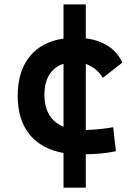

<svg xmlns="http://www.w3.org/2000/svg" viewBox="-20 -701 626 884"><path d="M272.5 163.1V3.4Q170.9 -14.6 116.2 -81.8Q61.5 -148.9 61.5 -259.8Q61.5 -371.6 116 -439.9Q170.4 -508.3 272.5 -523.4V-680.7H375V-524.4Q436 -516.6 479.5 -487.8Q522.9 -459 543 -412.6L453.6 -342.8Q424.3 -389.6 375 -406.7V-102.5Q407.2 -103.5 439 -106.7Q470.7 -109.9 501 -115.2L513.7 -4.9Q480 2.4 444.8 5.6Q409.7 8.8 375 9.3V163.1ZM272.5 -117.7V-407.2Q230.5 -394 207.5 -357.7Q184.6 -321.3 184.6 -264.6Q184.6 -153.8 272.5 -117.7Z"/></svg>

Font: CaskaydiaCove NFP SemiBold
Style: Regular
Weight: 600
Designer: Aaron Bell
Foundry: Saja Typeworks
Version: Version 2111.001; VTT 6.35;Nerd Fonts 3.1.1